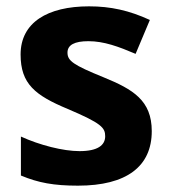

<svg xmlns="http://www.w3.org/2000/svg" viewBox="-20 -669 537 606"><path d="M459 -255C459 -352 400 -387 307 -425C211 -464 193 -477 193 -503C193 -527 215 -539 259 -539C308 -539 354 -522 408 -499L453 -606C388 -636 329 -649 261 -649C130 -649 45 -598 45 -497C45 -404 91 -368 194 -325C300 -280 312 -266 312 -239C312 -211 289 -192 231 -192C179 -192 105 -211 46 -238V-115C101 -92 150 -83 226 -83C380 -83 459 -144 459 -255Z"/></svg>

Font: Noto Sans Kannada UI
Style: Bold
Weight: 700
Designer: Jelle Bosma - Monotype Design Team
Foundry: Monotype Imaging Inc.
Version: Version 2.005